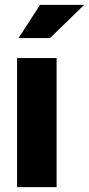

<svg xmlns="http://www.w3.org/2000/svg" viewBox="-20 -767 365 787"><path d="M50 0ZM212 -529V0H50V-529ZM144 -747H325L185 -611H56Z"/></svg>

Font: Rosa Sans Black
Style: Regular
Weight: 900
Designer: Pentagram / MCKL
Foundry: Pentagram / MCKL
Version: Version 1.005;September 16, 2019;FontCreator 11.5.0.2425 64-